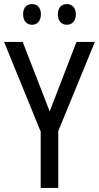

<svg xmlns="http://www.w3.org/2000/svg" viewBox="-20 -919 484 939"><path d="M93 -849C93 -815 112 -798 137 -798C161 -798 180 -815 180 -849C180 -883 161 -899 137 -899C112 -899 93 -884 93 -849ZM263 -849C263 -815 282 -798 307 -798C331 -798 351 -815 351 -849C351 -883 331 -899 307 -899C283 -899 263 -884 263 -849ZM223 -374 91 -714H0L179 -275V0H265V-278L444 -714H354Z"/></svg>

Font: Noto Sans Kannada Condensed
Style: Regular
Weight: 400
Width: 3
Designer: Jelle Bosma - Monotype Design Team
Foundry: Monotype Imaging Inc.
Version: Version 2.005